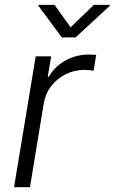

<svg xmlns="http://www.w3.org/2000/svg" viewBox="-20 -781 479 801"><path d="M38.6 0 128.9 -545.9H193.4L179.2 -460.9H184.1Q207.5 -502.9 252.2 -528.1Q296.9 -553.2 348.1 -553.2Q356 -553.2 365.2 -553Q374.5 -552.7 381.3 -552.2L370.6 -485.8Q365.7 -486.8 355 -488Q344.2 -489.3 332 -489.3Q290 -489.3 253.9 -471.2Q217.8 -453.1 193.6 -421.9Q169.4 -390.6 162.6 -350.1L105 0ZM207.5 -760.7 274.4 -667 371.6 -760.7H439L438 -756.8L295.4 -625H237.8L140.1 -756.8L141.1 -760.7Z"/></svg>

Font: Inter Light
Style: Italic
Weight: 300
Italic angle: -9.3988°
Designer: Rasmus Andersson
Foundry: rsms
Version: Version 4.001;git-66647c0bb